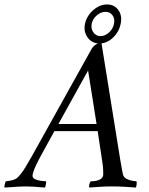

<svg xmlns="http://www.w3.org/2000/svg" viewBox="-74 -838 666 861"><path d="M333 -25Q359 -25 374 -33Q389 -41 389 -56Q389 -64 388.5 -77Q388 -90 386 -104L364 -250H170Q145 -205 126 -170Q107 -135 100 -122Q87 -97 79.5 -78.5Q72 -60 72 -49Q72 -39 85.5 -33.5Q99 -28 114 -26.5Q129 -25 132 -25Q134 -23 132 -12.5Q130 -2 128 3Q110 2 98.5 1Q87 0 74.5 -1Q62 -2 42 -2Q21 -2 7.5 -1Q-6 0 -19.5 1Q-33 2 -54 3Q-55 1 -53 -9.5Q-51 -20 -48 -25Q-40 -25 -21 -29.5Q-2 -34 7 -44Q25 -63 39 -86.5Q53 -110 68 -136L337 -619Q344 -631 357 -639Q370 -647 376 -647Q379 -647 381 -645L465 -123Q470 -95 473 -77.5Q476 -60 477 -57Q480 -43 493.5 -36Q507 -29 521 -27Q535 -25 538 -25Q540 -20 538.5 -9.5Q537 1 535 3Q508 1 483 -0.5Q458 -2 428 -2Q397 -2 378 -0.5Q359 1 327 3Q324 -1 326.5 -11Q329 -21 333 -25ZM188 -282H359L321 -522ZM307 -731Q315 -767 344 -792.5Q373 -818 406 -818Q439 -818 457 -792.5Q475 -767 467 -731Q460 -695 432.5 -669Q405 -643 372 -643Q339 -643 319.5 -669Q300 -695 307 -731ZM337 -731Q333 -709 345 -692.5Q357 -676 377 -676Q397 -676 415 -692.5Q433 -709 437 -731Q442 -754 430.5 -769.5Q419 -785 399 -785Q379 -785 360.5 -769.5Q342 -754 337 -731Z"/></svg>

Font: Amiri
Style: Italic
Weight: 400
Italic angle: 10°
Designer: Khaled Hosny
Version: Version 0.113